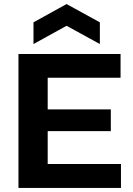

<svg xmlns="http://www.w3.org/2000/svg" viewBox="-20 -926 654 946"><path d="M71 0V-660H215V0ZM171 0V-118H576V0ZM171 -280V-387H526V-280ZM171 -543V-660H574V-543ZM145 -709V-816L308 -906L472 -816V-709L308 -799Z"/></svg>

Font: Bricolage Grotesque 48pt Condensed ExtraBold
Style: Bold
Weight: 700
Version: Version 1.000;gftools[0.9.30]